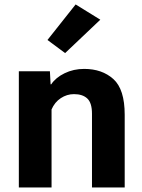

<svg xmlns="http://www.w3.org/2000/svg" viewBox="-20 -831 631 851"><path d="M63.5 0H208.5V-345.9Q222.4 -378.2 249.5 -396Q276.6 -413.8 307.9 -413.8Q346.2 -413.8 366.9 -394.4Q387.7 -375 387.7 -326.9V0H532.7V-322.3Q532.7 -435.5 482.5 -480.6Q432.4 -525.6 353 -525.6Q305.7 -525.6 266.2 -506.3Q226.8 -487.1 207 -457.3H204.3L201.2 -515.1H63.5ZM190.4 -653.8 268.6 -595.7 424.6 -743.7 315.2 -811.3Z"/></svg>

Font: Roboto Flex
Style: Regular
Weight: 400
Designer: Berlow after Robertson
Foundry: Google
Version: Version 3.200;gftools[0.9.32]